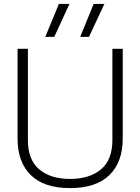

<svg xmlns="http://www.w3.org/2000/svg" viewBox="-20 -949 719 984"><path d="M282 -929H336L258 -760H212ZM460 -929H515L436 -760H391ZM70 -239V-699H123V-231Q123 -130 181 -81Q239 -32 339 -32Q439 -32 497.5 -81Q556 -130 556 -231V-699H609V-239Q609 -118 540.5 -51.5Q472 15 339 15Q206 15 138 -51.5Q70 -118 70 -239Z"/></svg>

Font: Prompt ExtraLight
Style: Regular
Weight: 275
Designer: Katatrad Team
Foundry: CadsonDemak
Version: Version 1.001